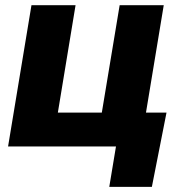

<svg xmlns="http://www.w3.org/2000/svg" viewBox="-20 -566 720 742"><path d="M11.2 0 101.6 -545.9H272L203.6 -130.9H373.5L442.4 -545.9H612.8L522.5 0ZM402.3 156.2 428.2 0H383.8L405.8 -130.9H623.5L566.9 156.2Z"/></svg>

Font: Inter ExtraBold
Style: Italic
Weight: 800
Italic angle: -9.3988°
Designer: Rasmus Andersson
Foundry: rsms
Version: Version 4.001;git-66647c0bb